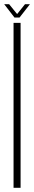

<svg xmlns="http://www.w3.org/2000/svg" viewBox="-28 -894 162 914"><path d="M36.5 0V-785H70V0ZM41 -810.5 -8 -874H15.5L53.5 -827L91 -874H114.5L65 -810.5Z"/></svg>

Font: Anybody Condensed ExtraLight
Style: Regular
Weight: 200
Width: 3
Designer: Tyler Finck
Foundry: Etcetera Type Company
Version: Version 1.010; ttfautohint (v1.8.3) -l 8 -r 50 -G 200 -x 14 